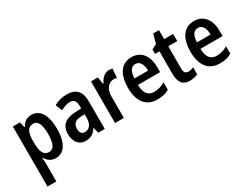

<svg xmlns="http://www.w3.org/2000/svg" viewBox="-74 -1294 2814 2168"><g transform="rotate(-30 1333.5 -210.0)"><path d="M313 -553C255 -553 214 -527 183 -471H177L161 -543H68V240H183V11C183 -8 181 -36 177 -69H183C212 -19 255 10 315 10C422 10 488 -92 488 -271C488 -455 421 -553 313 -553ZM281 -456C344 -456 371 -393 371 -271C371 -151 342 -88 282 -88C211 -88 183 -145 183 -265V-287C184 -404 212 -456 281 -456Z M774 -553C714 -553 655 -537 606 -509L642 -424C687 -448 725 -461 764 -461C814 -461 838 -429 838 -364V-334L763 -331C632 -326 563 -270 563 -158C563 -62 611 10 701 10C771 10 811 -17 847 -74H849L869 0H953V-363C953 -490 893 -553 774 -553ZM790 -256 839 -258V-208C839 -128 800 -81 744 -81C705 -81 681 -104 681 -157C681 -217 713 -253 790 -256Z M1326 -553C1266 -553 1223 -507 1198 -451H1192L1176 -543H1087V0H1202V-280C1202 -376 1250 -436 1322 -436C1332 -436 1349 -434 1360 -430L1370 -547C1354 -551 1338 -553 1326 -553Z M1618 -552C1487 -552 1412 -452 1412 -268C1412 -96 1487 10 1638 10C1697 10 1745 -1 1791 -27V-124C1741 -95 1698 -83 1646 -83C1569 -83 1528 -136 1526 -243H1815V-309C1815 -455 1744 -552 1618 -552ZM1618 -463C1677 -463 1706 -406 1706 -326H1528C1532 -421 1566 -463 1618 -463Z M2095 -88C2058 -88 2041 -111 2041 -157V-450H2158V-543H2041V-660H1965L1934 -542L1868 -508V-450H1926V-155C1926 -39 1974 10 2061 10C2100 10 2138 1 2165 -12V-103C2140 -94 2117 -88 2095 -88Z M2433 -552C2302 -552 2227 -452 2227 -268C2227 -96 2302 10 2453 10C2512 10 2560 -1 2606 -27V-124C2556 -95 2513 -83 2461 -83C2384 -83 2343 -136 2341 -243H2630V-309C2630 -455 2559 -552 2433 -552ZM2433 -463C2492 -463 2521 -406 2521 -326H2343C2347 -421 2381 -463 2433 -463Z"/></g></svg>

Font: Noto Sans Tamil Condensed SemiBold
Style: Regular
Weight: 600
Width: 3
Designer: Jelle Bosma - Monotype Design Team
Foundry: Monotype Imaging Inc.
Version: Version 2.004